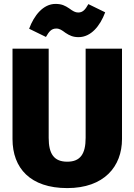

<svg xmlns="http://www.w3.org/2000/svg" viewBox="-20 -944 687 982"><path d="M382 -754C445 -754 492 -811 518 -881L432 -923C416 -894 403 -880 380 -880C365 -880 353 -887 334 -901C313 -915 296 -924 264 -924C201 -924 154 -865 129 -797L215 -755C231 -783 243 -798 268 -798C285 -798 296 -790 315 -776C336 -762 354 -754 382 -754ZM604 -695H418V-239C418 -157 391 -117 324 -117C256 -117 229 -157 229 -239V-695H44V-233C44 -84 135 18 324 18C512 18 604 -92 604 -233Z"/></svg>

Font: Fira Sans ExtraBold
Style: Regular
Weight: 800
Designer: bBox Type GmbH & Carrois Corporate GbR & Edenspiekermann AG
Foundry: bBox Type GmbH & Carrois Corporate GbR & Edenspiekermann AG
Version: Version 4.300;PS 004.300;hotconv 1.0.88;makeotf.lib2.5.64775